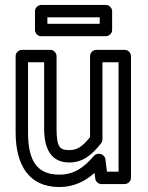

<svg xmlns="http://www.w3.org/2000/svg" viewBox="-20 -717 596 774"><path d="M93 -183V-466H158V-198C158 -113 189 -62 259 -62C312 -62 349 -90 388 -140C391 -144 393 -150 393 -155V-466H458V-25H411L405 -75C403 -88 391 -97 380 -97H377C370 -97 362 -93 358 -88C317 -40 277 -13 219 -13C132 -13 93 -65 93 -183ZM43 -183C43 -53 96 37 219 37C276 37 322 15 361 -20L364 3C365 14 376 25 389 25H483C494 25 508 15 508 0V-491C508 -502 498 -516 483 -516H368C357 -516 343 -506 343 -491V-164C310 -124 291 -112 259 -112C223 -112 208 -121 208 -198V-491C208 -502 198 -516 183 -516H68C57 -516 43 -506 43 -491ZM171 -621V-647H382V-621ZM121 -596C121 -585 131 -571 146 -571H407C418 -571 432 -581 432 -596V-672C432 -683 422 -697 407 -697H146C135 -697 121 -687 121 -672Z"/></svg>

Font: Falling Sky
Style: Ou
Weight: 400
Designer: Paul D. Hunt
Foundry: Adobe Systems Incorporated
Version: Version 1.02